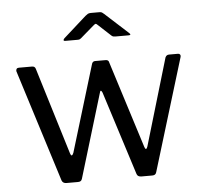

<svg xmlns="http://www.w3.org/2000/svg" viewBox="-53 -800 901 855"><g transform="rotate(-5 398.0 -372.5)"><path d="M755 -530Q761 -530 764 -525.5Q767 -521 765 -515L612 -13Q610 -6 605.5 -3Q601 0 593 0H545Q528 0 524 -13L405 -387Q401 -396 398 -396Q395 -396 393 -387L280 -13Q278 -6 273.5 -3Q269 0 261 0H210Q194 0 189 -13L31 -515Q30 -521 33 -525.5Q36 -530 43 -530H102Q108 -530 112 -527.5Q116 -525 118 -519L237 -130Q240 -120 244 -120.5Q248 -121 252 -131L370 -520Q372 -525 375.5 -527.5Q379 -530 384 -530H431Q437 -530 441 -527.5Q445 -525 446 -519L569 -130Q572 -120 576 -120.5Q580 -121 583 -131L698 -519Q701 -525 705 -527.5Q709 -530 715 -530H755ZM466 -637 412 -687Q404 -695 401 -695Q398 -695 389 -687L331 -637Q326 -633 323 -632Q320 -631 313 -631H259Q253 -631 252.5 -634.5Q252 -638 257 -643L359 -734Q365 -739 370 -742Q375 -745 384 -745H423Q431 -745 435 -741.5Q439 -738 443 -735L544 -643Q558 -631 543 -631H484Q479 -631 474.5 -632Q470 -633 466 -637Z"/></g></svg>

Font: Libre Franklin Thin
Style: Regular
Weight: 400
Version: Version 3.000